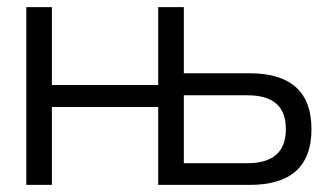

<svg xmlns="http://www.w3.org/2000/svg" viewBox="-20 -520 931 540"><path d="M54 0H126V-219H425V0H682C798 0 856 -52 856 -157C856 -261 798 -314 682 -314H497V-500H425V-281H126V-500H54ZM497 -61V-252H676C748 -252 784 -221 784 -157C784 -93 748 -61 676 -61Z"/></svg>

Font: LT Wave Alt Light
Style: Regular
Weight: 300
Designer: Daniel Lyons
Version: Version 2.5 (Glyphs App)